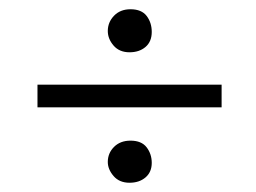

<svg xmlns="http://www.w3.org/2000/svg" viewBox="-20 -413 553 415"><path d="M61 -181V-230H459V-181ZM260 -18Q238 -18 225.5 -32.5Q213 -47 213 -63Q213 -82 226.5 -95.5Q240 -109 262 -109Q286 -109 297 -94.5Q308 -80 308 -61Q308 -41 294.5 -29.5Q281 -18 260 -18ZM260 -300Q238 -300 225.5 -314.5Q213 -329 213 -346Q213 -365 226.5 -379Q240 -393 262 -393Q286 -393 297 -378.5Q308 -364 308 -344Q308 -323 294.5 -311.5Q281 -300 260 -300Z"/></svg>

Font: Junicode VF
Style: Italic
Weight: 400
Italic angle: -11°
Designer: Peter S. Baker
Version: Version 2.209